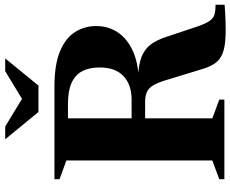

<svg xmlns="http://www.w3.org/2000/svg" viewBox="-98 -826 929 774"><g transform="rotate(-90 367.0 -439.5)"><path d="M352.5 -374Q412 -374 446.8 -406.8Q481.5 -439.5 481.5 -503Q481.5 -544 466.8 -572.5Q452 -601 419.8 -615.8Q387.5 -630.5 335 -630.5H139L172 -685H404.5Q493.5 -685 547 -662.5Q600.5 -640 624.5 -601.8Q648.5 -563.5 648.5 -516.5Q648.5 -471 625.8 -434Q603 -397 558.2 -373.8Q513.5 -350.5 446.5 -345.5V-347.5Q497 -345.5 527 -332.8Q557 -320 574.8 -296Q592.5 -272 604.5 -235L647 -108Q658.5 -75 669.5 -59.2Q680.5 -43.5 695.8 -39.5Q711 -35.5 734.5 -35.5V1Q659 6.5 612.2 5Q565.5 3.5 538.8 -7Q512 -17.5 497.8 -38.5Q483.5 -59.5 474 -92.5L431 -233.5Q420.5 -269 409.2 -287.2Q398 -305.5 382.2 -312.5Q366.5 -319.5 342 -319.5H166.5L133 -374ZM276.5 -685V-48.5L352 -20.5V0H31V-20.5L106.5 -48.5V-637L31 -664.5V-685ZM372 -805.5H338L466.5 -883.5H518L408.5 -749.5H302L192 -883.5H243.5Z"/></g></svg>

Font: Newsreader 36pt
Style: Bold
Weight: 700
Designer: Hugues Gentile
Foundry: Production Type
Version: Version 1.003